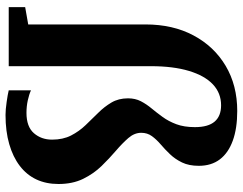

<svg xmlns="http://www.w3.org/2000/svg" viewBox="-108 -718 836 660"><g transform="rotate(90 310.0 -388.0)"><path d="M375 11Q357 11 330.8 7.2Q304.5 3.5 290.5 0V-76.5Q304.5 -70 325 -65.5Q345.5 -61 368 -61Q415.5 -61 437.8 -86.5Q460 -112 460 -149Q460 -186.5 445.8 -214.2Q431.5 -242 410.2 -264.2Q389 -286.5 368 -307.5Q347 -328.5 332.5 -353Q318 -377.5 318 -410Q318 -435 328 -454.2Q338 -473.5 352.8 -491.2Q367.5 -509 382.2 -529.2Q397 -549.5 407 -576.2Q417 -603 417 -640Q417 -685.5 398 -707.8Q379 -730 342 -730Q300 -730 270 -701.8Q240 -673.5 223.8 -619.5Q207.5 -565.5 207.5 -489V0H4.5V-56.5L64 -67V-470Q64 -564.5 101.8 -635.2Q139.5 -706 206.5 -745.8Q273.5 -785.5 361.5 -785.5Q421.5 -785.5 463.5 -770.2Q505.5 -755 527.8 -725.8Q550 -696.5 550 -653.5Q550 -619.5 538.5 -595.8Q527 -572 510.2 -554.5Q493.5 -537 476.5 -522.5Q459.5 -508 448 -492.2Q436.5 -476.5 436.5 -455.5Q436.5 -432 454.5 -411.2Q472.5 -390.5 498.5 -368.2Q524.5 -346 550.8 -319Q577 -292 594.8 -255.8Q612.5 -219.5 612.5 -171Q612.5 -128.5 596.8 -95Q581 -61.5 550.2 -38Q519.5 -14.5 475.5 -1.8Q431.5 11 375 11Z"/></g></svg>

Font: Merriweather 28pt
Style: Bold
Weight: 700
Version: Version 2.100